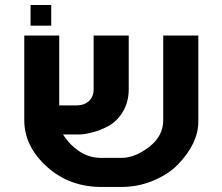

<svg xmlns="http://www.w3.org/2000/svg" viewBox="-20 -741 880 761"><path d="M101.1 -721.2H183.1V-639.2H101.1ZM230 -208Q254.4 -168.5 293.5 -141.8Q332.5 -115.2 381.8 -115.2H460.9Q515.1 -115.2 571.8 -159.2Q627 -202.1 627 -265.1V-600.1H766.1V-259.8Q766.1 -172.9 686 -89.8Q648.4 -50.8 588.4 -25.4Q528.3 0 460.9 0H381.8Q254.9 0 166 -80.1Q76.2 -161.1 76.2 -265.1V-600.1H214.8V-323.2H283.2Q314 -323.2 332.5 -340.6Q351.1 -357.9 351.1 -387.2V-600.1H490.2V-387.2Q490.2 -336.9 467 -298.1Q443.8 -259.3 407.2 -240.2Q377.4 -224.1 344.2 -215.8Q314 -208 293.9 -208Z"/></svg>

Font: Miedinger*
Style: Bold
Weight: 700
Version: Version 001.000